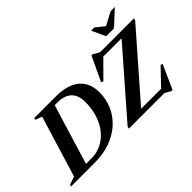

<svg xmlns="http://www.w3.org/2000/svg" viewBox="-168 -1310 1768 1768"><g transform="rotate(-45 716.5 -426.0)"><path d="M278 -49.5Q336 -49.5 386.8 -69.2Q437.5 -89 478.2 -125.5Q519 -162 548 -212.5Q577 -263 592.5 -325.5Q608 -388 608 -459Q608 -516.5 587.2 -555.8Q566.5 -595 525.5 -615.2Q484.5 -635.5 423.5 -635.5H318L316.5 -685H452.5Q558 -685 626.8 -653.8Q695.5 -622.5 729.5 -565Q763.5 -507.5 763.5 -429Q763.5 -339.5 729.8 -261.8Q696 -184 632 -125.2Q568 -66.5 477.2 -33.2Q386.5 0 272 0H106.5L131 -49.5ZM231 -642.5 165.5 -667 170.5 -685H402.5L194 0H-35.5L-30.5 -18L48.5 -44.5ZM1469.5 -685 1462.5 -662.5 906 -25.5 835 -49.5H1187.5L1339.5 -208.5L1359 -201.5L1254 33H1241L1180 0H717L724 -22.5L1279.5 -660L1380 -635.5H1020.5L859 -473L839.5 -484.5L951.5 -720.5H964.5L1026.5 -685ZM1418.5 -883.5 1273.5 -749.5H1172L1109.5 -883.5H1152L1248.5 -805H1216L1364 -883.5Z"/></g></svg>

Font: Newsreader 36pt
Style: Bold Italic
Weight: 700
Italic angle: -17°
Designer: Hugues Gentile
Foundry: Production Type
Version: Version 1.003